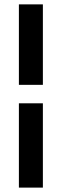

<svg xmlns="http://www.w3.org/2000/svg" viewBox="-20 -731 287 883"><path d="M177.2 131.8H66.9V-255.9H177.2ZM177.2 -710.9V-340.8H66.9V-710.9Z"/></svg>

Font: Roboto Condensed Medium
Style: Regular
Weight: 500
Designer: Christian Robertson
Foundry: Google
Version: Version 3.0